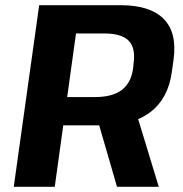

<svg xmlns="http://www.w3.org/2000/svg" viewBox="-20 -720 706 740"><path d="M131 -700H444Q559 -700 611 -647Q663 -594 649 -491L642 -441Q628 -341 561 -289Q494 -237 379 -237H216L232 -346H347Q413 -346 449 -373Q485 -400 493 -456L495 -477Q503 -536 475.5 -563.5Q448 -591 382 -591H238L278 -628L191 0H33ZM353 -269H510L592 0H431Z"/></svg>

Font: Pathway Extreme 28pt
Style: Bold Italic
Weight: 700
Italic angle: -8°
Designer: Eduardo Rodriguez Tunni
Foundry: Eduardo Rodriguez Tunni
Version: Version 1.001;gftools[0.9.26]